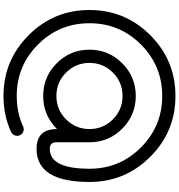

<svg xmlns="http://www.w3.org/2000/svg" viewBox="19 -840 1056 1134"><g transform="rotate(90 547.0 -273.0)"><path d="M546.9 -468.8Q465.8 -468.8 408.7 -411.6Q351.6 -354.5 351.6 -273.4Q351.6 -192.4 408.7 -135.3Q465.8 -78.1 546.9 -78.1Q627.9 -78.1 685.1 -135.3Q742.2 -192.4 742.2 -273.4Q742.2 -354.5 685.1 -411.6Q627.9 -468.8 546.9 -468.8ZM742.2 -81.5Q660.2 0 546.9 0Q433.6 0 353.5 -80.1Q273.4 -160.2 273.4 -273.4Q273.4 -386.7 353.5 -466.8Q433.6 -546.9 546.9 -546.9Q660.2 -546.9 740.2 -466.8Q820.3 -386.7 820.3 -273.4V-78.1Q820.3 -39.1 859.4 -39.1Q976.6 -39.1 976.6 -273.4Q976.6 -451.7 850.8 -577.4Q725.1 -703.1 546.9 -703.1Q368.7 -703.1 242.9 -577.4Q117.2 -451.7 117.2 -273.4Q117.2 -95.2 242.9 30.5Q368.7 156.2 546.9 156.2Q642.6 156.2 723.6 120.1Q732.4 114.7 743.2 114.7Q759.3 114.7 770.8 126.2Q782.2 137.7 782.2 153.8Q782.2 169.9 771 181.2Q764.6 187.5 757.3 190.4Q661.1 234.4 546.9 234.4Q336.4 234.4 187.7 85.7Q39.1 -63 39.1 -273.4Q39.1 -483.9 187.7 -632.6Q336.4 -781.2 546.9 -781.2Q757.3 -781.2 906 -632.6Q1054.7 -483.9 1054.7 -273.4Q1054.7 39.1 859.4 39.1Q742.2 39.1 742.2 -81.5Z"/></g></svg>

Font: Comfortaa
Style: Regular
Weight: 400
Designer: Johan Aakerlund - aajohan
Foundry: Johan Aakerlund
Version: Version 2.004 2013